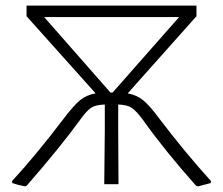

<svg xmlns="http://www.w3.org/2000/svg" viewBox="-20 -659 798 687"><path d="M70 8Q40 2 24 -4L23 -11Q108 -103 209 -236Q244 -282 266.5 -300.5Q289 -319 322 -325L75 -601V-639H683V-601L437 -325Q469 -319 492 -300.5Q515 -282 549 -236Q640 -116 735 -11L734 -4Q696 6 688 8L681 5Q569 -121 493 -228Q468 -262 451.5 -273Q435 -284 403 -285V-197L404 0H353L355 -194V-285Q322 -284 305.5 -273Q289 -262 265 -228Q196 -133 76 5ZM138 -598 375 -328H383L621 -598Z"/></svg>

Font: Alegreya Sans SC Light
Style: Regular
Weight: 300
Designer: Juan Pablo del Peral
Foundry: Huerta Tipografica
Version: Version 2.007